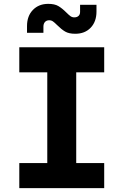

<svg xmlns="http://www.w3.org/2000/svg" viewBox="-20 -975 640 995"><path d="M520 0H80V-130H225V-600H80V-730H520V-600H375V-130H520ZM276 -845Q263 -858 254.5 -864Q246 -870 235 -870Q221 -870 213 -861Q205 -852 205 -837V-805H120V-840Q120 -892 150.5 -923.5Q181 -955 230 -955Q263 -955 282.5 -943.5Q302 -932 324 -910Q337 -897 345.5 -891Q354 -885 365 -885Q379 -885 387 -892.5Q395 -900 395 -913V-950H480V-915Q480 -863 450 -831.5Q420 -800 370 -800Q337 -800 317.5 -811.5Q298 -823 276 -845Z"/></svg>

Font: JetBrains Mono Extra Bold
Style: Regular
Weight: 800
Monospace: yes
Designer: Philipp Nurullin, Konstantin Bulenkov
Foundry: JetBrains
Version: 2.002